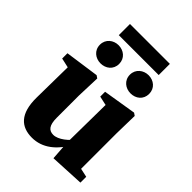

<svg xmlns="http://www.w3.org/2000/svg" viewBox="-238 -949 1084 1084"><g transform="rotate(45 303.5 -407.0)"><path d="M214.3 15.2C296.1 15.2 362.1 -36.5 409.4 -124.4H428.8L405.8 -163.7C376 -121.7 327.6 -81.5 288.2 -81.5C254.1 -81.5 233.9 -101.7 233.9 -164V-340.8L238.9 -482.3L223.1 -493L19.2 -464.1V-421.9L108.6 -401.9L76.8 -433.9L73.1 -164.8C71.4 -32.8 128.6 15.2 214.3 15.2ZM382.4 10.9 587.4 0.7V-45.8L535 -57.2V-340.8L538 -482.3L522.2 -493L323.2 -460.5V-421.9L377.9 -409.8L374.2 -106.8L382.4 10.9ZM191.3 -555.4C232.7 -555.4 268.4 -582.2 268.4 -627.9C268.4 -672.9 232.7 -700.5 191.3 -700.5C151.4 -700.5 114.6 -672.9 114.6 -627.9C114.6 -582.2 151.4 -555.4 191.3 -555.4ZM431.1 -555.4C472.5 -555.4 507.8 -582.2 507.8 -627.9C507.8 -672.9 472.5 -700.5 431.1 -700.5C391.1 -700.5 354 -672.9 354 -627.9C354 -582.2 391.1 -555.4 431.1 -555.4ZM151.9 -741.3H470.5V-830.5H151.9V-741.3Z"/></g></svg>

Font: Source Serif Variable
Style: Regular
Weight: 389
Designer: Frank Grießhammer
Foundry: Adobe Systems Incorporated
Version: Version 3.001;hotconv 1.0.111;makeotfexe 2.5.65597